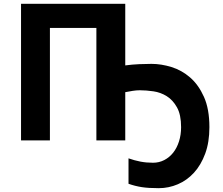

<svg xmlns="http://www.w3.org/2000/svg" viewBox="-20 -734 1165 1004"><path d="M635 -714V-392Q673 -397 708.5 -398.5Q744 -400 772 -400Q823 -400 876.5 -383.5Q930 -367 974 -329Q1018 -291 1046.5 -227.5Q1075 -164 1075 -69Q1075 10 1053 69.5Q1031 129 994.5 169Q958 209 910 229.5Q862 250 810 250Q756 250 721 244.5Q686 239 652 227V94Q683 105 714 111Q745 117 780 117Q812 117 839 103Q866 89 885.5 64.5Q905 40 916 5.5Q927 -29 927 -69Q927 -134 905.5 -172.5Q884 -211 852 -231Q820 -251 782 -256.5Q744 -262 711 -262Q694 -262 674.5 -259Q655 -256 635 -252V0H484V-588H241V0H90V-714Z"/></svg>

Font: BC Sans
Style: Bold
Weight: 700
Designer: Monotype Design Team
Province of B.C.
Foundry: Monotype Imaging Inc.
Version: Version 2.000;GOOG;noto-source:20170915:90ef993387c0